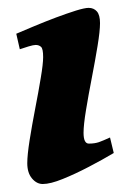

<svg xmlns="http://www.w3.org/2000/svg" viewBox="-20 -440 312 478"><path d="M263.2 -59.1Q235.4 -42.5 201.2 -24.7Q167 -6.8 136.2 5.6Q105.5 18.1 86.4 18.1Q71.3 18.1 59.6 4.2Q47.9 -9.8 47.9 -33.7Q47.9 -53.7 53.7 -90.8Q59.6 -127.9 67.6 -169.4Q75.7 -210.9 81.5 -246.1Q87.4 -281.2 87.4 -297.9Q87.4 -318.4 82.3 -323.2Q77.1 -328.1 68.8 -328.1Q63.5 -328.1 51.3 -324.5Q39.1 -320.8 29.3 -317.4L20.5 -356Q39.6 -364.3 65.9 -375.2Q92.3 -386.2 119.6 -396.5Q147 -406.7 168.9 -413.6Q190.9 -420.4 200.7 -420.4Q213.4 -420.4 221.2 -411.6Q229 -402.8 229 -382.3Q229 -362.8 222.9 -325.7Q216.8 -288.6 208.5 -245.8Q200.2 -203.1 194.1 -166Q188 -128.9 188 -109.4Q188 -82.5 201.2 -82.5Q215.3 -82.5 225.6 -85.9Q235.8 -89.4 253.9 -97.7Z"/></svg>

Font: Dai Banna SIL
Style: Bold Italic
Weight: 700
Italic angle: -11°
Designer: Victor Gaultney
Foundry: SIL International
Version: Version 4.000